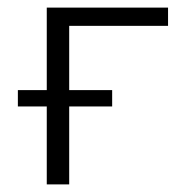

<svg xmlns="http://www.w3.org/2000/svg" viewBox="-20 -485 486 505"><path d="M422 -417H162V-248H275V-205H162V0H103V-205H27V-248H103V-465H422Z"/></svg>

Font: EauTestSC Semilight
Style: Regular
Weight: 300
Designer: Christian Thalmann (Catharsis Fonts)
Version: Version 0.001;PS 000.001;hotconv 1.0.88;makeotf.lib2.5.64775